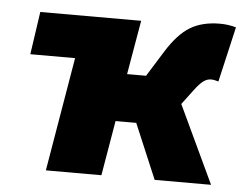

<svg xmlns="http://www.w3.org/2000/svg" viewBox="-45 -621 852 675"><g transform="rotate(5 381.0 -283.5)"><path d="M395 -362H462L518 -452Q558 -516 600.5 -541.5Q643 -567 705 -567Q735 -567 762 -559L717 -364Q702 -369 691 -369Q677 -369 664 -359.5Q651 -350 633 -326L594 -274L723 0H524L442 -194H369L336 0H140L208 -402H50L72 -553H428Z"/></g></svg>

Font: Nebula Sans Black
Style: Regular
Weight: 900
Italic angle: -9°
Designer: Paul D. Hunt for Adobe (as Source Sans)
Foundry: Nebula Entertainment & Broadcasting LLC
Version: Version 1.010